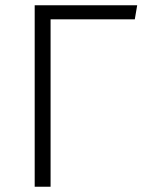

<svg xmlns="http://www.w3.org/2000/svg" viewBox="-20 -705 548 725"><path d="M498 -685H111V0H171V-632H489Z"/></svg>

Font: FiraGO Light
Style: Regular
Weight: 300
Designer: bBox Type
Foundry: bBox Type GmbH
Version: Version 1.001;PS 001.001;hotconv 1.0.88;makeotf.lib2.5.64775